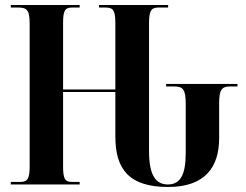

<svg xmlns="http://www.w3.org/2000/svg" viewBox="-20 -734 978 764"><path d="M649 10C797 10 852 -70 852 -184V-320C852 -376 861 -390 896 -390H925V-400H641V-390H672C708 -390 719 -379 719 -321V-125C719 -41 699 0 648 0C600 0 573 -36 573 -133V-640C573 -691 581 -704 611 -704H649V-714H374V-704H400C432 -704 439 -691 439 -640V-378H231V-642C231 -691 238 -704 267 -704H297V-714H23V-704H54C89 -704 98 -691 98 -639V-73C98 -23 90 -10 60 -10H23V0H297V-10H267C238 -10 231 -23 231 -73V-368H439V-191C439 -60 494 10 649 10Z"/></svg>

Font: Noto Serif Display ExtraCondensed
Style: Bold
Weight: 700
Width: 2
Designer: Monotype Design Team
Foundry: Monotype Imaging Inc.
Version: Version 2.009